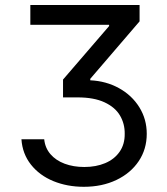

<svg xmlns="http://www.w3.org/2000/svg" viewBox="-20 -550 659 757"><path d="M312.5 108.4Q358.4 108.4 394.5 93.3Q430.7 78.1 451.4 48.6Q472.2 19 471.7 -22.5Q472.2 -62 453.1 -94.5Q434.1 -127 392.3 -146.5Q350.6 -166 286.1 -166H228.5V-236.3L410.2 -447.3V-452.1H99.6V-530.3H530.3V-465.8L335.9 -239.3V-233.4Q398.4 -230.5 449.2 -202.4Q500 -174.3 529.3 -127.2Q558.6 -80.1 558.6 -22.5Q558.6 38.1 526.9 85.4Q495.1 132.8 438.7 159.7Q382.3 186.5 310.5 186.5Q245.1 186.5 190.4 164.1Q135.7 141.6 102.1 99.1Q68.4 56.6 64.5 -1H154.3Q157.7 33.2 179 57.9Q200.2 82.5 234.9 95.5Q269.5 108.4 312.5 108.4Z"/></svg>

Font: Pretendard Std
Style: Regular
Weight: 400
Designer: Base glyphs from Inter by Rasmus Andersson; Hangeul glyphs from Noto Sans CJK(Source Han Sans) by Jang Soo-young and Kan
Foundry: Kil Hyung-jin
Version: Version 1.309